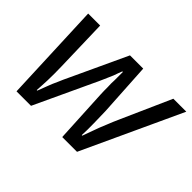

<svg xmlns="http://www.w3.org/2000/svg" viewBox="-106 -755 974 974"><g transform="rotate(45 380.5 -268.0)"><path d="M183 0H79L57 -536H143L151 -250C152 -213 152 -180 151 -151C150 -121 148 -96 147 -77H151C156 -91 163 -108 170 -127C177 -146 185 -165 194 -184C202 -203 209 -219 216 -233L357 -536H452L469 -249C470 -224 470 -196 471 -164C472 -131 471 -102 470 -77H474C480 -94 487 -113 495 -135C502 -156 511 -178 521 -202C530 -225 540 -249 551 -273L668 -536H761L513 0H407L392 -290C391 -308 391 -325 391 -342C390 -358 390 -375 391 -393C391 -411 391 -430 391 -451H387C381 -435 375 -420 370 -405C364 -390 357 -375 350 -359C343 -342 334 -323 323 -300L183 0Z"/></g></svg>

Font: NameLogos Sans
Style: Italic
Weight: 500
Version: Version 0.1